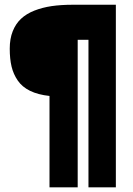

<svg xmlns="http://www.w3.org/2000/svg" viewBox="-20 -798 567 818"><path d="M190.9 0V-389.2Q141.6 -394.5 107.9 -411.1Q74.2 -427.7 55.7 -454.8Q37.1 -481.9 29.3 -514.4Q21.5 -546.9 21.5 -590.8Q21.5 -632.8 34.2 -664.8Q46.9 -696.8 69.6 -718Q92.3 -739.3 126.2 -752.7Q160.2 -766.1 200.2 -772Q240.2 -777.8 290.5 -777.8H473.6V0H356.9V-628.4H311V0Z"/></svg>

Font: Anton
Style: Regular
Weight: 400
Foundry: vernon adams
Version: Version 1.000